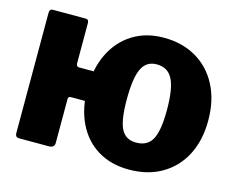

<svg xmlns="http://www.w3.org/2000/svg" viewBox="-104 -907 1316 1072"><g transform="rotate(15 554.0 -371.0)"><path d="M475 -297H303Q287 -297 287 -282V-29Q287 0 254 0H87Q71 0 65.5 -6Q60 -12 60 -25V-719Q60 -742 79 -742H269Q287 -742 287 -721V-489Q287 -469 305 -469H473ZM719 10Q615 10 538.5 -36.5Q462 -83 420.5 -168.5Q379 -254 379 -369Q379 -485 421.5 -571Q464 -657 540.5 -704.5Q617 -752 719 -752Q827 -752 907.5 -704.5Q988 -657 1032.5 -571Q1077 -485 1077 -369Q1077 -254 1033 -169Q989 -84 908.5 -37Q828 10 719 10ZM719 -146Q784 -146 811.5 -196Q839 -246 839 -366Q839 -490 811 -544Q783 -598 719 -598Q659 -598 633 -544Q607 -490 607 -366Q607 -246 632.5 -196Q658 -146 719 -146Z"/></g></svg>

Font: Libre Franklin Black
Style: Regular
Weight: 900
Designer: Pablo Impallari, Rodrigo Fuenzalida, Nhung Nguyen
Foundry: Impallari Type
Version: Version 3.000